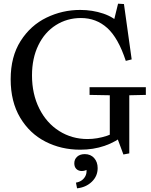

<svg xmlns="http://www.w3.org/2000/svg" viewBox="-20 -804 821 1044"><path d="M416 10Q313 10 227 -34Q141 -78 89.5 -164.5Q38 -251 38 -373Q38 -496 92 -581Q146 -666 232.5 -708Q319 -750 416 -750Q483 -750 542 -730Q601 -710 638 -669L591 -658L622 -784L654 -782L696 -481L664 -473Q623 -598 563 -652Q503 -706 420 -706Q345 -706 284 -667.5Q223 -629 188.5 -558Q154 -487 154 -394Q154 -293 193.5 -214Q233 -135 302 -91.5Q371 -48 456 -48Q508 -48 561.5 -65.5Q615 -83 658 -123L661 -74Q559 10 416 10ZM577 -286 467 -288V-330H773V-288L683 -286V30L651 36L619 -50L577 -43ZM441 85 468 107Q449 126 425 126Q407 126 395.5 115Q384 104 384 84Q384 62 399.5 48Q415 34 441 34Q473 34 492 55.5Q511 77 511 110Q511 154 479 184.5Q447 215 399 220L393 189Q428 183 443.5 155Q459 127 441 85Z"/></svg>

Font: Minipax
Style: Regular
Weight: 400
Designer: Raphaël Ronot
Foundry: Velvetyne Type Foundry
Version: Version 1.000